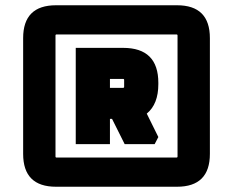

<svg xmlns="http://www.w3.org/2000/svg" viewBox="-20 -710 886 730"><path d="M68 -125V-565Q68 -690 193 -690H653Q778 -690 778 -565V-125Q778 0 653 0H193Q68 0 68 -125ZM191 -115Q191 -111 195 -111H651Q655 -111 655 -115V-575Q655 -579 651 -579H195Q191 -579 191 -575ZM268 -162V-528H448Q582 -528 582 -395V-390Q582 -314 538 -278L582 -189L568 -162H454L406 -258H398V-162ZM398 -376H448Q452 -376 452 -380V-406Q452 -410 448 -410H398Z"/></svg>

Font: Oxanium ExtraLight ExtraBold
Style: Regular
Weight: 800
Version: Version 2.000